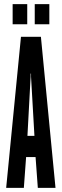

<svg xmlns="http://www.w3.org/2000/svg" viewBox="-20 -914 300 934"><path d="M10 0 82 -735H179L250 0H164L153 -150H107L96 0ZM113.5 -253H147.5L131 -540.5V-556H129V-540.5ZM149 -796V-894H220V-796ZM41.5 -796V-894H112.5V-796Z"/></svg>

Font: League Gothic Condensed
Style: Regular
Weight: 400
Width: 3
Designer: The League of Moveable Type
Version: Version 2.001